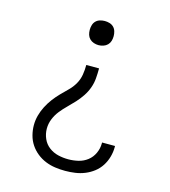

<svg xmlns="http://www.w3.org/2000/svg" viewBox="-111 -627 823 930"><g transform="rotate(15 300.0 -162.5)"><path d="M301 213Q276 213 251 209.5Q226 206 202.5 196.5Q179 187 159 171Q139 155 125 134Q111 113 104.5 88Q98 63 98 38Q98 13 104.5 -11Q111 -35 122.5 -57.5Q134 -80 149 -100Q164 -120 181.5 -138Q199 -156 217 -173.5Q235 -191 247.5 -213Q260 -235 264 -259.5Q268 -284 268 -309H332Q332 -284 330 -259Q328 -234 319.5 -210.5Q311 -187 297 -166Q283 -145 266 -126.5Q249 -108 231 -90.5Q213 -73 197.5 -53.5Q182 -34 172.5 -10.5Q163 13 163 38Q163 64 173.5 88Q184 112 204.5 127.5Q225 143 250 149Q275 155 301 155Q327 155 352 149Q377 143 397 127.5Q417 112 428 88Q439 64 439 38Q439 37 439 36Q439 35 439 34H504Q504 35 504 37Q504 39 504 40Q504 65 497 89.5Q490 114 476.5 135Q463 156 443 171.5Q423 187 399.5 196.5Q376 206 351 209.5Q326 213 301 213ZM300 -417Q288 -417 276 -421Q264 -425 255.5 -433.5Q247 -442 243.5 -453.5Q240 -465 240 -478Q240 -490 243.5 -502Q247 -514 255.5 -522.5Q264 -531 276 -534.5Q288 -538 300 -538Q312 -538 324 -534.5Q336 -531 344.5 -522.5Q353 -514 356.5 -502Q360 -490 360 -478Q360 -465 356.5 -453.5Q353 -442 344.5 -433.5Q336 -425 324 -421Q312 -417 300 -417Z"/></g></svg>

Font: Iosevka Slab Light Extended
Style: Regular
Weight: 300
Width: 7
Monospace: yes
Designer: Belleve Invis
Foundry: Belleve Invis
Version: Version 11.1.0; ttfautohint (v1.8.3)